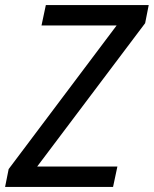

<svg xmlns="http://www.w3.org/2000/svg" viewBox="-31 -734 604 754"><path d="M-11 0 3 -70 427 -634H132L149 -714H553L539 -643L115 -80H430L413 0Z"/></svg>

Font: Noto Sans Display
Style: Italic
Weight: 400
Italic angle: -12°
Designer: Monotype Design Team
Foundry: Monotype Imaging Inc.
Version: Version 2.003